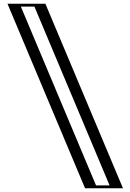

<svg xmlns="http://www.w3.org/2000/svg" viewBox="-20 -880 693 1020"><path d="M44 -860 456 120H609L197 -860ZM66.6 -845H187L586.4 105H466ZM66.6 -845 466 105H586.4L187 -845ZM44 -860H197L609 120H456ZM90.8 -845H162.8L562.2 105H490.2ZM19.8 -860 431.8 120H633.2L221.2 -860Z"/></svg>

Font: Hussar Outliner
Style: Regular
Weight: 700
Foundry: Cannot Into Space Fonts
Version: Version 0.92